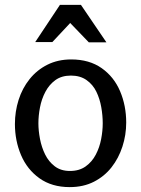

<svg xmlns="http://www.w3.org/2000/svg" viewBox="-20 -752 577 785"><path d="M265 13Q192 13 141.5 -23Q91 -59 66 -118Q41 -177 41 -245Q41 -296 56 -343.5Q71 -391 101 -428.5Q131 -466 174 -487.5Q217 -509 271 -509Q345 -509 395.5 -473.5Q446 -438 471 -379Q496 -320 496 -251Q496 -200 480.5 -152.5Q465 -105 436 -68Q407 -31 364 -9Q321 13 265 13ZM266 -53Q304 -53 330 -71.5Q356 -90 371.5 -119.5Q387 -149 393.5 -183Q400 -217 400 -248Q400 -280 394 -314Q388 -348 374 -377Q360 -406 334 -424.5Q308 -443 270 -443Q232 -443 206.5 -424.5Q181 -406 165.5 -376.5Q150 -347 143.5 -313Q137 -279 137 -248Q137 -218 143.5 -184Q150 -150 164.5 -120.5Q179 -91 204 -72Q229 -53 266 -53ZM267 -658 194 -580H124L225 -732H311L415 -579H343Z"/></svg>

Font: Rosario Medium
Style: Regular
Weight: 500
Version: Version 1.201